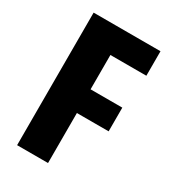

<svg xmlns="http://www.w3.org/2000/svg" viewBox="-165 -744 734 828"><g transform="rotate(30 201.5 -330.0)"><path d="M54 0H208V-249H366V-367H208V-538H387V-660H54Z"/></g></svg>

Font: Bricolage Grotesque 10pt Condensed ExtraBold
Style: Regular
Weight: 800
Width: 3
Designer: Mathieu Triay
Foundry: Atelier Triay
Version: Version 1.000;gftools[0.9.29]